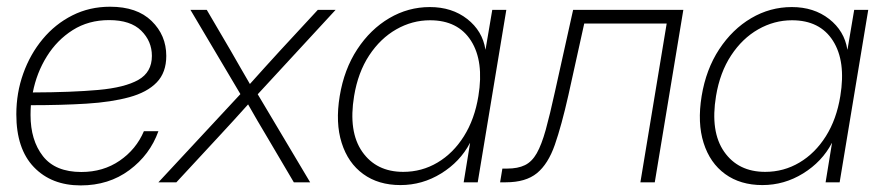

<svg xmlns="http://www.w3.org/2000/svg" viewBox="-20 -545 2637 574"><path d="M221.2 9.3Q133.8 9.3 81.3 -45.4Q28.8 -100.1 28.8 -203.1Q28.8 -267.6 49.6 -325.4Q70.3 -383.3 107.7 -428.2Q145 -473.1 196.3 -499Q247.6 -524.9 309.1 -524.9Q389.6 -524.9 433.3 -482.2Q477.1 -439.5 477.1 -377.9Q477.1 -328.1 448.5 -298.6Q419.9 -269 366.5 -254.4Q313 -239.7 238.5 -235.1Q164.1 -230.5 72.3 -230.5Q71.3 -215.8 71.3 -201.2Q71.3 -125.5 108.4 -78.1Q145.5 -30.8 223.1 -30.8Q288.6 -30.8 337.9 -64.7Q387.2 -98.6 410.2 -152.8H453.6Q428.2 -82 366.7 -36.4Q305.2 9.3 221.2 9.3ZM78.1 -268.6Q194.3 -269 273.7 -276.1Q353 -283.2 393.6 -306.2Q434.1 -329.1 434.1 -377.9Q434.1 -421.9 402.1 -453.4Q370.1 -484.9 306.2 -484.9Q244.6 -484.9 197.5 -455.1Q150.4 -425.3 119.9 -376.2Q89.4 -327.1 78.1 -268.6Z M453.6 0 698.7 -263.7 549.3 -515.6H598.1L669.9 -393.1Q684.1 -368.7 698.2 -343.8Q712.4 -318.8 727.1 -293.9Q749.5 -318.8 772 -343.8Q794.4 -368.7 816.9 -393.1L930.2 -515.6H983.4L750.5 -263.2L907.2 0H858.4L776.9 -138.2Q762.7 -161.6 749 -185.3Q735.4 -209 721.7 -232.9Q700.2 -209 678.7 -185.3Q657.2 -161.6 635.3 -138.2L507.3 0Z M1177.2 8.3Q1111.3 8.3 1065.9 -24.7Q1020.5 -57.6 1001.5 -117.7Q982.4 -177.7 995.6 -257.8Q1008.8 -337.9 1048.1 -397.7Q1087.4 -457.5 1143.8 -490.7Q1200.2 -523.9 1265.1 -523.9Q1331.1 -523.9 1376.7 -488.3Q1422.4 -452.6 1431.2 -397H1431.6L1451.7 -515.6H1493.7L1408.2 0H1366.2L1385.3 -117.2H1384.8Q1355.5 -61.5 1299.1 -26.6Q1242.7 8.3 1177.2 8.3ZM1185.5 -31.2Q1241.2 -31.2 1288.1 -59.1Q1335 -86.9 1366.9 -137.7Q1398.9 -188.5 1410.2 -257.8Q1427.2 -361.8 1388.2 -423.1Q1349.1 -484.4 1265.6 -484.4Q1212.4 -484.4 1164.8 -457.3Q1117.2 -430.2 1083.7 -379.4Q1050.3 -328.6 1038.6 -257.8Q1021 -151.4 1063 -91.3Q1105 -31.2 1185.5 -31.2Z M1475.1 0 1481.9 -41H1496.1Q1528.3 -41 1549.3 -51.3Q1570.3 -61.5 1584.7 -86.9Q1599.1 -112.3 1611.6 -157.2Q1624 -202.1 1639.2 -271.5L1693.4 -515.6H2022.9L1937.5 0H1894.5L1973.1 -474.6H1726.6L1679.2 -260.3Q1658.7 -169.4 1638.7 -112.1Q1618.7 -54.7 1585.2 -27.3Q1551.8 0 1492.2 0Z M2259.3 8.3Q2193.4 8.3 2147.9 -24.7Q2102.5 -57.6 2083.5 -117.7Q2064.5 -177.7 2077.6 -257.8Q2090.8 -337.9 2130.1 -397.7Q2169.4 -457.5 2225.8 -490.7Q2282.2 -523.9 2347.2 -523.9Q2413.1 -523.9 2458.7 -488.3Q2504.4 -452.6 2513.2 -397H2513.7L2533.7 -515.6H2575.7L2490.2 0H2448.2L2467.3 -117.2H2466.8Q2437.5 -61.5 2381.1 -26.6Q2324.7 8.3 2259.3 8.3ZM2267.6 -31.2Q2323.2 -31.2 2370.1 -59.1Q2417 -86.9 2449 -137.7Q2481 -188.5 2492.2 -257.8Q2509.3 -361.8 2470.2 -423.1Q2431.2 -484.4 2347.7 -484.4Q2294.4 -484.4 2246.8 -457.3Q2199.2 -430.2 2165.8 -379.4Q2132.3 -328.6 2120.6 -257.8Q2103 -151.4 2145 -91.3Q2187 -31.2 2267.6 -31.2Z"/></svg>

Font: Inter Display ExtraLight
Style: Italic
Weight: 200
Italic angle: -9.39999°
Designer: Rasmus Andersson
Foundry: rsms
Version: Version 4.000;git-a52131595